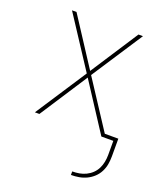

<svg xmlns="http://www.w3.org/2000/svg" viewBox="-138 -609 775 920"><g transform="rotate(20 250.0 -148.5)"><path d="M334 223V205Q352 205 369.5 202Q387 199 403.5 191Q420 183 433 170.5Q446 158 454 142Q462 126 465.5 108Q469 90 469 72V0H408L250 -243L92 0H69L239 -260L69 -520H92L250 -277L408 -520H431L261 -260L419 -18H488V72Q488 93 484.5 113Q481 133 471.5 151.5Q462 170 447 184Q432 198 413.5 207Q395 216 374.5 219.5Q354 223 334 223Z"/></g></svg>

Font: Iosevka SS18 Thin
Style: Regular
Weight: 100
Monospace: yes
Designer: Belleve Invis
Foundry: Belleve Invis
Version: Version 25.1.1; ttfautohint (v1.8.4)